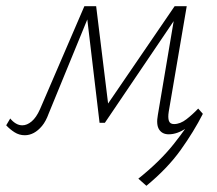

<svg xmlns="http://www.w3.org/2000/svg" viewBox="-35 -429 698 619"><path d="M437 170 411 147Q480 92 525 35.5Q570 -21 603 -76L619 -62Q590 -5 547.5 54.5Q505 114 437 170ZM509 4Q488 4 478 -11.5Q468 -27 474 -59L530 -391L548 -395L303 -33H286L244 -387L255 -409H275L316 -75L301 -77L528 -409H567L509 -69Q506 -50 509.5 -39.5Q513 -29 526 -29Q546 -29 566 -44.5Q586 -60 604 -79L619 -62Q594 -35 565 -15.5Q536 4 509 4ZM45 7Q27 7 12 -2.5Q-3 -12 -15 -25L-2 -47Q6 -37 16 -31Q26 -25 37 -25Q52 -25 67 -37.5Q82 -50 94 -77L237 -409H264L122 -63Q113 -38 100.5 -23Q88 -8 74 -0.5Q60 7 45 7Z"/></svg>

Font: Ysabeau Infant ExtraLight
Style: Italic
Weight: 250
Italic angle: -12°
Designer: Christian Thalmann (Catharsis Fonts)
Version: Version 2.001;gftools[0.9.30]; featfreeze: ss01,ss02,lnum